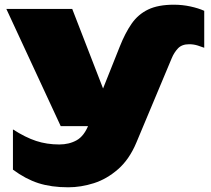

<svg xmlns="http://www.w3.org/2000/svg" viewBox="-20 -613 895 816"><path d="M238 -77 7 -575H287L480 -77ZM270 183Q198 183 143.5 165.5Q89 148 35 108V-63Q88 -29 133.5 -14Q179 1 232 1Q274 1 306 -17Q338 -35 357 -84L489 -415Q512 -473 539.5 -512.5Q567 -552 609.5 -572.5Q652 -593 719 -593Q755 -593 789.5 -585.5Q824 -578 848 -567V-410Q838 -414 820.5 -419.5Q803 -425 784 -425Q753 -425 736.5 -407.5Q720 -390 710 -366L560 -8Q530 64 482 106Q434 148 379 165.5Q324 183 270 183Z"/></svg>

Font: Unbounded Black
Style: Regular
Weight: 900
Designer: Luke Prowse, Jean-Baptiste Morizot, Fátima Lázaro, Florian Runge
Foundry: NaN
Version: Version 1.701;gftools[0.9.28.dev5+ged2979d]